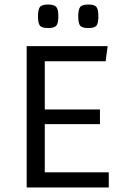

<svg xmlns="http://www.w3.org/2000/svg" viewBox="-20 -829 554 849"><path d="M178 -67H461V0H98V-625H456L447 -558H178V-345H422V-280H178ZM148 -757Q148 -787 156.5 -798Q165 -809 193 -809Q220 -809 229 -798Q238 -787 238 -757Q238 -727 229.5 -716Q221 -705 193 -705Q165 -705 156.5 -715.5Q148 -726 148 -757ZM326 -757Q326 -787 334.5 -798Q343 -809 371 -809Q398 -809 406.5 -798Q415 -787 415 -757Q415 -726 406.5 -715.5Q398 -705 371 -705Q343 -705 334.5 -715.5Q326 -726 326 -757Z"/></svg>

Font: Changa Light
Style: Regular
Weight: 300
Designer: Eduardo Rodriguez Tunni
Foundry: Eduardo Rodriguez Tunni
Version: Version 2.002; ttfautohint (v1.5) -l 8 -r 50 -G 110 -x 14 -H